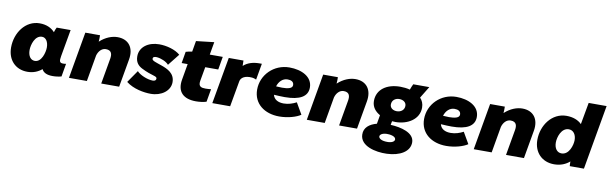

<svg xmlns="http://www.w3.org/2000/svg" viewBox="-54 -1307 6687 2109"><g transform="rotate(10 3289.0 -252.5)"><path d="M527 12C562 12 599 7 625 -1L650 -146C640 -144 630 -143 618 -143C577 -143 572 -162 582 -220L635 -520H480C472 -507 464 -486 458 -465C420 -508 363 -534 289 -534C130 -534 24 -382 24 -219C24 -80 112 14 246 14C312 14 365 -9 406 -44C424 -7 463 12 527 12ZM339 -393C382 -393 411 -350 411 -286C411 -231 381 -118 306 -118C258 -118 229 -161 229 -226C229 -284 260 -393 339 -393Z M708 0H908L959 -293C973 -344 1009 -381 1053 -381C1120 -381 1126 -334 1118 -286L1068 0H1268L1323 -313C1347 -448 1279 -533 1158 -533C1098 -533 1026 -508 961 -448C963 -473 964 -498 963 -520H799Z M1622 17C1741 17 1837 -53 1837 -150C1837 -249 1755 -286 1683 -311C1625 -332 1576 -343 1576 -366C1576 -384 1589 -393 1620 -391C1671 -386 1728 -361 1754 -330L1857 -460C1802 -509 1704 -535 1622 -535C1498 -535 1406 -466 1406 -364C1406 -297 1439 -262 1482 -240C1603 -178 1656 -190 1656 -158C1656 -139 1642 -130 1619 -130C1559 -130 1472 -167 1441 -204L1346 -67C1427 -3 1546 17 1622 17Z M2125 12C2163 12 2208 7 2242 -4L2267 -148C2252 -146 2227 -144 2206 -144C2160 -144 2123 -152 2134 -217L2162 -375H2307L2332 -520H2187L2212 -663L2012 -640L1991 -519C1966 -516 1938 -509 1921 -504L1899 -375H1966L1935 -197C1910 -56 1988 12 2125 12Z M2307 0H2506L2557 -287C2564 -329 2609 -359 2687 -352C2704 -351 2724 -344 2736 -338L2768 -520H2744C2673 -520 2611 -503 2564 -460L2563 -520H2399Z M3055 17C3153 17 3247 -12 3293 -44L3220 -170C3180 -149 3132 -132 3079 -132C3020 -132 2971 -154 2958 -208C3002 -205 3042 -203 3078 -203C3247 -203 3333 -254 3333 -354C3333 -474 3211 -533 3075 -533C2901 -533 2766 -397 2766 -232C2766 -75 2891 17 3055 17ZM2965 -303C2982 -359 3023 -400 3077 -400C3115 -400 3147 -387 3147 -348C3147 -310 3093 -300 3032 -300C3010 -300 2987 -301 2965 -303Z M3361 0H3561L3612 -293C3626 -344 3662 -381 3706 -381C3773 -381 3779 -334 3771 -286L3721 0H3921L3976 -313C4000 -448 3932 -533 3811 -533C3751 -533 3679 -508 3614 -448C3616 -473 3617 -498 3616 -520H3452Z M4324 -145C4458 -145 4585 -219 4585 -350C4585 -394 4570 -429 4544 -456L4624 -587H4445C4436 -569 4428 -550 4418 -523C4383 -532 4346 -536 4310 -536C4162 -536 4051 -463 4051 -332C4051 -266 4090 -219 4144 -189L4127 -91C4047 -70 3986 -25 3989 55C3993 181 4164 220 4290 215C4434 210 4547 148 4544 40C4540 -65 4392 -100 4278 -105L4286 -147ZM4281 86C4209 88 4178 64 4177 42C4177 21 4202 2 4253 0C4284 -1 4352 7 4354 44C4354 64 4332 84 4281 86ZM4318 -264C4277 -264 4241 -286 4241 -326C4241 -375 4281 -401 4322 -401C4366 -401 4401 -378 4401 -338C4401 -292 4363 -264 4318 -264Z M4917 17C5015 17 5109 -12 5155 -44L5082 -170C5042 -149 4994 -132 4941 -132C4882 -132 4833 -154 4820 -208C4864 -205 4904 -203 4940 -203C5109 -203 5195 -254 5195 -354C5195 -474 5073 -533 4937 -533C4763 -533 4628 -397 4628 -232C4628 -75 4753 17 4917 17ZM4827 -303C4844 -359 4885 -400 4939 -400C4977 -400 5009 -387 5009 -348C5009 -310 4955 -300 4894 -300C4872 -300 4849 -301 4827 -303Z M5223 0H5423L5474 -293C5488 -344 5524 -381 5568 -381C5635 -381 5641 -334 5633 -286L5583 0H5783L5838 -313C5862 -448 5794 -533 5673 -533C5613 -533 5541 -508 5476 -448C5478 -473 5479 -498 5478 -520H5314Z M6294 0H6452L6578 -720H6378L6334 -476C6295 -515 6237 -538 6164 -538C6002 -538 5893 -386 5893 -223C5893 -84 5984 10 6120 10C6193 10 6249 -15 6292 -52C6292 -32 6292 -11 6294 0ZM6214 -397C6264 -397 6297 -354 6297 -290C6297 -235 6264 -122 6180 -122C6129 -122 6098 -165 6098 -230C6098 -288 6131 -397 6214 -397Z"/></g></svg>

Font: Fixel Display 20240404 Black
Style: Italic
Weight: 900
Italic angle: -10°
Designer: AlfaBravo + MacPaw
Foundry: Kyrylo Tkachov, Marchela Mozhyna, Serhii Makarenko, Maria Weinstein, Zakhar Kryvoshyya
Version: Version 1.211;Glyphs 3.2 (3225)